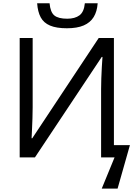

<svg xmlns="http://www.w3.org/2000/svg" viewBox="-20 -941 814 1148"><path d="M588.4 186.5 665 0H584.5V-407.7Q584.5 -436 585.7 -471.4Q586.9 -506.8 588.9 -541.5Q590.8 -576.2 592.8 -600.6H588.4L189 0H97.7V-713.9H175.3V-300.3Q175.3 -269 174.1 -233.6Q172.9 -198.2 171.4 -166.7Q169.9 -135.3 168.9 -114.3H172.9L570.3 -713.9H661.1V-73.2H756.8L683.1 186.5ZM379.9 -772Q317.4 -772 279.3 -788.1Q241.2 -804.2 223.4 -837.4Q205.6 -870.6 202.1 -921.4H276.4Q281.2 -867.7 305.2 -848.4Q329.1 -829.1 381.8 -829.1Q428.2 -829.1 455.3 -849.4Q482.4 -869.6 487.3 -921.4H564Q560.5 -872.1 540 -838.9Q519.5 -805.7 480.2 -788.8Q440.9 -772 379.9 -772Z"/></svg>

Font: Wonky
Style: Regular
Weight: 400
Designer: Monotype Design Team
Foundry: Monotype Imaging Inc.
Version: Version 3.000